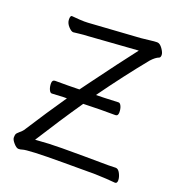

<svg xmlns="http://www.w3.org/2000/svg" viewBox="-129 -812 859 926"><g transform="rotate(20 300.0 -349.0)"><path d="M204 -302H187L128 -299H127Q119 -299 113 -312.5Q107 -326 107 -344Q107 -362 122 -362H187L246 -363Q266 -391 285 -416Q379 -544 451 -637L199 -619Q175 -618 154.5 -615.5Q134 -613 124 -612H123Q113 -612 98 -628.5Q83 -645 83 -664Q83 -683 91 -683H93Q137 -679 155.5 -679Q174 -679 198 -681L440 -697Q463 -699 485 -702Q507 -705 521 -705Q535 -705 548.5 -686Q562 -667 562 -654.5Q562 -642 555 -639Q538 -633 517 -610Q424 -496 330 -365L372 -366Q387 -366 444 -369H445Q453 -369 459 -356Q465 -343 465 -324.5Q465 -306 451 -306H373L287 -304Q208 -189 128 -62Q200 -68 264 -68H374L502 -67Q524 -67 539 -68H540Q553 -68 562.5 -49.5Q572 -31 572 -15Q572 1 561 1H560Q522 -3 457 -5H292Q112 -5 86 4Q78 7 67.5 7Q57 7 42.5 -9.5Q28 -26 28 -37Q28 -48 30 -54Q32 -60 45 -71Q58 -82 62 -88Q139 -208 204 -302Z"/></g></svg>

Font: QiushuiShotai Bright
Style: Regular
Weight: 400
Designer: Christian Thalmann (Catharsis Fonts)
Version: Version 1.250;